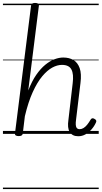

<svg xmlns="http://www.w3.org/2000/svg" viewBox="-20 -910 691 1305"><path d="M512 16Q491 16 476.5 8.5Q462 1 453.5 -13Q445 -27 443 -47.5Q441 -68 445 -95L474 -344Q482 -406 465.5 -437.5Q449 -469 401 -469Q369 -469 335 -450.5Q301 -432 267 -391.5Q233 -351 202.5 -284Q172 -217 149 -120L135 -4Q134 6 127.5 10.5Q121 15 107 15Q94 15 87 10.5Q80 6 82 -5L191 -871Q192 -881 198.5 -885.5Q205 -890 218 -890Q233 -890 239.5 -885Q246 -880 244 -869L172 -295Q197 -359 226.5 -401.5Q256 -444 288 -470Q320 -496 351 -507.5Q382 -519 410 -519Q450 -519 479 -502Q508 -485 521.5 -447Q535 -409 527 -346L497 -97Q494 -76 495 -61.5Q496 -47 502.5 -39.5Q509 -32 522 -32Q535 -32 548 -40Q561 -48 573 -63Q585 -78 596 -97Q601 -105 607.5 -106Q614 -107 622 -102Q632 -97 634 -90.5Q636 -84 632 -77Q621 -52 602 -30.5Q583 -9 560.5 3.5Q538 16 512 16ZM0 365H651V375H0ZM0 -20H651V0H0ZM0 -505H651V-500H0ZM0 -885H651V-875H0Z"/></svg>

Font: Playwrite GB S Guides
Style: Italic
Weight: 400
Italic angle: -7.01216°
Designer: Veronika Burian, José Scaglione
Foundry: TypeTogether
Version: Version 1.002